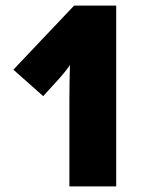

<svg xmlns="http://www.w3.org/2000/svg" viewBox="-20 -669 536 689"><path d="M397 0V-649H246L28 -419L135 -324L196 -391C210 -407 222 -422 231 -436C230 -398 229 -356 229 -310V0Z"/></svg>

Font: Noto Sans Telugu ExtraCondensed Black
Style: Regular
Weight: 900
Width: 2
Designer: Jelle Bosma - Monotype Design Team
Foundry: Monotype Imaging Inc.
Version: Version 2.005